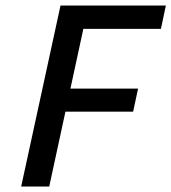

<svg xmlns="http://www.w3.org/2000/svg" viewBox="-20 -678 623 698"><path d="M57 0 200 -658H583L565 -573H283L159 0ZM148 -272 166 -356H482L464 -272Z"/></svg>

Font: Ysabeau SemiBold
Style: Italic
Weight: 600
Italic angle: -12°
Designer: Christian Thalmann (Catharsis Fonts)
Version: Version 2.002